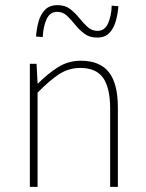

<svg xmlns="http://www.w3.org/2000/svg" viewBox="-20 -726 566 746"><path d="M96 0V-478H122L126 -402H128Q166 -440 205.5 -465Q245 -490 294 -490Q368 -490 403 -445.5Q438 -401 438 -308V0H408V-304Q408 -384 381 -423Q354 -462 292 -462Q247 -462 210 -438Q173 -414 126 -366V0ZM357 -580Q328 -580 308 -595Q288 -610 272 -630Q256 -650 240 -665Q224 -680 202 -680Q174 -680 161 -651.5Q148 -623 146 -582L120 -584Q122 -613 129.5 -641Q137 -669 154.5 -687.5Q172 -706 204 -706Q233 -706 252.5 -691Q272 -676 288 -656Q304 -636 320.5 -621Q337 -606 359 -606Q387 -606 400 -635.5Q413 -665 414 -704L440 -702Q438 -674 430.5 -646Q423 -618 406 -599Q389 -580 357 -580Z"/></svg>

Font: Source Sans 3
Style: Regular
Weight: 200
Designer: Paul D. Hunt
Foundry: Adobe
Version: Version 3.046;hotconv 1.0.118;makeotfexe 2.5.65603